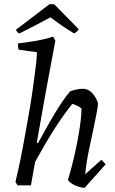

<svg xmlns="http://www.w3.org/2000/svg" viewBox="-20 -887 551 919"><path d="M385 12Q375 12 359 7.5Q343 3 328 -5.5Q313 -14 305 -26Q316 -61 325.5 -98.5Q335 -136 343 -173.5Q351 -211 357 -246.5Q363 -282 366.5 -313Q370 -344 370 -368Q363 -374 351 -380Q339 -386 326 -390Q307 -366 285 -335.5Q263 -305 240 -269Q217 -233 194 -193.5Q171 -154 148 -112L128 0H64L54 -16Q61 -46 70 -86.5Q79 -127 88 -175.5Q97 -224 106.5 -276Q116 -328 124.5 -379.5Q133 -431 139.5 -479Q146 -527 151 -567.5Q156 -608 157 -637L69 -649Q66 -661 66 -679Q90 -682 121 -686.5Q152 -691 182.5 -697.5Q213 -704 234 -712L245 -693Q222 -572 198.5 -443Q175 -314 156 -204L162 -202Q182 -238 201 -272.5Q220 -307 239.5 -339.5Q259 -372 278 -400Q297 -428 316 -450Q330 -455 345.5 -458.5Q361 -462 376 -462Q399 -462 414.5 -448Q430 -434 439 -417Q448 -400 449 -390Q447 -368 442 -343Q437 -318 431.5 -291Q426 -264 420 -236Q413 -203 406 -170Q399 -137 394.5 -107.5Q390 -78 388 -53L465 -122L486 -101ZM335 -727Q320 -736 299.5 -749Q279 -762 258.5 -777Q238 -792 221 -804Q199 -792 174.5 -779Q150 -766 125.5 -753.5Q101 -741 79 -730L72 -727Q69 -727 62.5 -734.5Q56 -742 57 -745L217 -867Q222 -867 228 -867Q234 -867 239 -867L357 -747Q356 -744 347 -735.5Q338 -727 335 -727Z"/></svg>

Font: Labrada
Style: Italic
Weight: 400
Italic angle: -7°
Designer: Mercedes Jáuregui
Foundry: Omnibus-Type Team
Version: Version 1.000